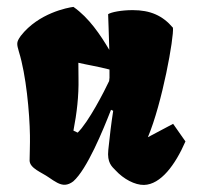

<svg xmlns="http://www.w3.org/2000/svg" viewBox="-20 -767 583 554"><path d="M65.4 -303.7C65.9 -281.2 100.6 -269.5 121.1 -254.9C138.2 -243.2 152.8 -232.9 168 -233.9C175.3 -234.4 183.1 -237.3 191.4 -243.7C231 -278.3 277.3 -391.1 300.3 -450.2L306.6 -447.3C300.8 -409.7 296.9 -377 292.5 -334.5C288.6 -297.4 302.7 -286.6 313.5 -275.4C336.4 -250.5 369.1 -232.9 395.5 -233.4C443.8 -234.4 485.8 -291.5 515.1 -358.9L479.5 -409.7L406.7 -371.1C448.2 -469.2 482.4 -660.2 479 -687C449.2 -722.2 413.6 -737.8 362.8 -737.8C330.1 -737.8 300.8 -731.9 292 -726.1C292 -712.9 294.4 -672.4 295.4 -623C270 -666 236.8 -715.8 191.9 -747.1C175.8 -745.1 91.3 -729.5 40 -663.6C32.7 -653.3 29.8 -647.5 29.8 -640.6C29.8 -635.3 31.2 -628.9 34.7 -617.2C55.2 -551.8 65.4 -442.4 66.4 -376C66.9 -353.5 65.4 -315.4 65.4 -303.7ZM191.9 -390.1C201.7 -440.9 207.5 -489.7 206.5 -541L206.1 -585.9C232.9 -579.6 262.2 -575.2 295.9 -566.4C295.9 -531.2 296.4 -549.8 294.9 -533.2C281.2 -503.9 235.4 -414.6 204.1 -384.3Z"/></svg>

Font: Fruktur
Style: Regular
Weight: 400
Designer: Viktoriya Grabowska
Foundry: Viktoriya Grabowska
Version: Version 1.002